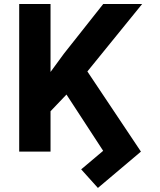

<svg xmlns="http://www.w3.org/2000/svg" viewBox="-20 -747 788 946"><path d="M229 -727.3H74.6V0H229V-198.9L307.5 -281.2L488.3 -3.9L380 87.4L462.4 179L674.4 0L410.5 -394.9L680.4 -727.3H488.6L294.7 -482.2L229 -392.4Z"/></svg>

Font: Karasuma Gothic
Style: Bold
Weight: 700
Designer: Rasmus Andersson / Ryoko Nishizuka
Foundry: Genbu
Version: Version 1.00